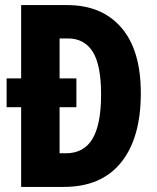

<svg xmlns="http://www.w3.org/2000/svg" viewBox="-20 -734 616 754"><path d="M244 -714Q380 -714 456.5 -625.5Q533 -537 533 -368Q533 -192 455.5 -96Q378 0 231 0H63V-313H6V-426H63V-714ZM247 -583H214V-426H280V-313H214V-132H238Q309 -132 343 -188.5Q377 -245 377 -363Q377 -479 344 -531Q311 -583 247 -583Z"/></svg>

Font: Noto Sans Sinhala ExtraCondensed ExtraBold
Style: Regular
Weight: 800
Width: 2
Designer: Jelle Bosma - Monotype Design Team
Foundry: Monotype Imaging Inc.
Version: Version 2.006; ttfautohint (v1.8.4.7-5d5b)